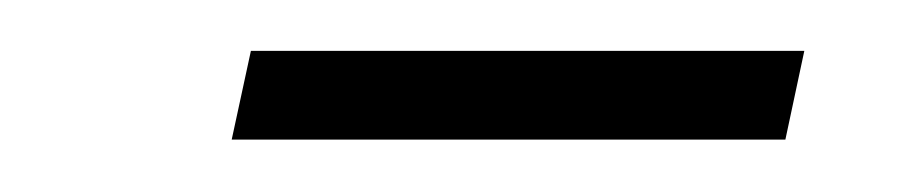

<svg xmlns="http://www.w3.org/2000/svg" viewBox="-20 -335 351 74"><path d="M282.7 -281.2H69.3L76.7 -315.4H290Z"/></svg>

Font: Ufes Sans Thin
Style: Italic
Weight: 100
Designer: Ricardo Esteves & Thais Bronze
Foundry: ProDesignUfes - Ricardo Esteves, Thais Bronze
Version: Version 2.0